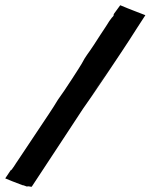

<svg xmlns="http://www.w3.org/2000/svg" viewBox="-20 -669 575 733"><path d="M535 -611C510 -621 474 -634 439 -649C428 -633 414 -616 414 -614C414 -604 413 -612 397 -588L385 -569C372 -550 353 -520 338 -497C316 -463 308 -457 292 -426C289 -420 227 -323 201 -288C181 -254 151 -211 128 -176L62 -77L48 -56C44 -51 37 -39 31 -30L32 -32C23 -19 22 -17 23 -20C24 -24 22 -21 0 12C31 25 14 18 66 38C69 38 69 38 82 43C84 43 84 42 86 43C86 41 96 44 99 44H101C164 -51 233 -157 297 -254C321 -286 456 -488 475 -518C496 -550 507 -569 535 -611ZM519 -589 410 -426ZM316 -282C347 -329 376 -374 403 -414L434 -461C385 -386 371 -365 316 -282Z"/></svg>

Font: HIVNotRetro
Style: Regular
Weight: 400
Designer: Feorag
Foundry: Feorag
Version: Version 1.000;PS 001.000;hotconv 1.0.88;makeotf.lib2.5.64775